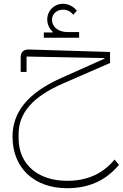

<svg xmlns="http://www.w3.org/2000/svg" viewBox="-20 -688 647 1012"><path d="M211 -489H397V-519H336C288 -519 254 -546 254 -584C254 -614 279 -637 312 -637C334 -637 354 -627 366 -610L385 -631C368 -654 340 -668 312 -668C265 -668 229 -632 229 -585C229 -561 240 -537 258 -520L257 -517H211ZM333 304C444 304 535 267 607 181L584 153C518 232 435 265 333 265C181 265 78 179 78 41V20C78 -97 158 -180 310 -247L560 -356V-414L137 -427C106 -429 89 -415 89 -386V-309H120V-390L531 -382V-379L303 -277C128 -199 46 -98 46 32C46 203 166 304 333 304Z"/></svg>

Font: IBM Plex Arabic ExtraLight
Style: Regular
Weight: 200
Designer: Mike Abbink, Paul van der Laan, Pieter van Rosmalen, Wael Morcos, Khajak Apelian
Foundry: Bold Monday
Version: Version 1.0